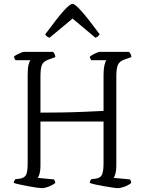

<svg xmlns="http://www.w3.org/2000/svg" viewBox="-20 -972 750 992"><path d="M196 0Q189 0 170 -2.5Q151 -5 127.5 -9.5Q104 -14 83 -18.5Q62 -23 51 -27Q51 -33 54 -38Q57 -43 59 -46L83 -49Q104 -52 113.5 -66.5Q123 -81 123 -130V-587Q123 -622 128 -639Q133 -656 137 -661H60Q58 -665 56 -668Q54 -671 52 -679Q56 -684 66.5 -689.5Q77 -695 88 -699.5Q99 -704 104 -704H254Q258 -700 261.5 -694Q265 -688 266 -677L230 -664Q205 -655 197 -637.5Q189 -620 189 -577V-390Q242 -390 302 -391Q362 -392 418.5 -394.5Q475 -397 515 -399V-587Q515 -614 519.5 -634.5Q524 -655 530 -661H452Q450 -664 447.5 -668Q445 -672 444 -679Q448 -683 458.5 -689Q469 -695 480 -699.5Q491 -704 495 -704H647Q650 -700 654 -694Q658 -688 659 -677L622 -664Q597 -655 589 -636.5Q581 -618 581 -577V-113Q581 -91 576.5 -75Q572 -59 567 -53L652 -45Q653 -43 655 -39Q657 -35 658 -27Q644 -15 623.5 -7.5Q603 0 588 0Q580 0 560.5 -3Q541 -6 517.5 -10Q494 -14 473.5 -18.5Q453 -23 444 -27Q444 -34 447 -39.5Q450 -45 451 -46L474 -49Q499 -52 507 -69.5Q515 -87 515 -130V-344H189V-113Q189 -91 184.5 -75Q180 -59 175 -53L259 -45Q261 -43 263 -37.5Q265 -32 266 -27Q251 -15 231 -7.5Q211 0 196 0ZM236 -777Q216 -785 214 -795Q276 -879 308.5 -915.5Q341 -952 355 -952Q367 -952 400 -915.5Q433 -879 495 -795Q493 -791 488.5 -786Q484 -781 473 -777L355 -876Z"/></svg>

Font: Texturina Thin
Style: Regular
Weight: 100
Designer: Guillermo Torres Carreño
Foundry: Omnibus-Type
Version: Version 1.002; ttfautohint (v1.8.3)